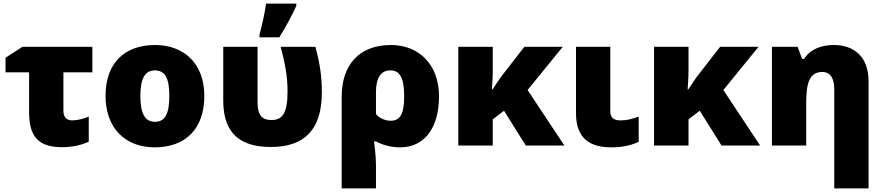

<svg xmlns="http://www.w3.org/2000/svg" viewBox="-20 -815 4946 1075"><path d="M497 -553H106L11 -492V-410H143V-182C143 -31 216 9 328 9C389 9 440 -4 477 -22V-162C443 -149 415 -141 383 -141C353 -141 335 -160 335 -194V-410H497Z M1124 -278C1124 -461 1008 -563 849 -563C676 -563 571 -461 571 -278C571 -93 686 10 846 10C1018 10 1124 -93 1124 -278ZM766 -278C766 -372 790 -421 847 -421C907 -421 928 -372 928 -278C928 -183 907 -133 848 -133C789 -133 766 -183 766 -278Z M1433 -606H1544C1584 -671 1613 -725 1639 -782V-795H1470C1463 -746 1446 -667 1433 -622ZM1496 8C1683 8 1782 -87 1782 -298C1782 -388 1771 -460 1746 -553H1551C1577 -459 1590 -384 1590 -302C1590 -178 1559 -143 1500 -143C1447 -143 1422 -170 1422 -243V-553H1230V-253C1230 -106 1288 8 1496 8Z M2438 -276C2438 -456 2323 -563 2169 -563C1990 -563 1893 -451 1893 -273V240H2085V107C2085 50 2074 -23 2074 -23H2087C2120 -3 2171 10 2220 10C2354 10 2438 -95 2438 -276ZM2166 -421C2219 -421 2243 -378 2243 -276C2243 -174 2219 -139 2167 -139C2139 -139 2105 -152 2085 -176V-299C2085 -380 2113 -421 2166 -421Z M3131 -553H2916L2797 -400C2769 -365 2750 -331 2738 -315H2734C2736 -339 2739 -378 2739 -434V-553H2546V0H2739V-147L2802 -195L2924 0H3140L2934 -311Z M3397 -553H3205V-181C3205 -32 3292 10 3404 10C3468 10 3518 -3 3556 -21V-162C3516 -148 3490 -141 3454 -141C3425 -141 3397 -150 3397 -190Z M4227 -553H4012L3893 -400C3865 -365 3846 -331 3834 -315H3830C3832 -339 3835 -378 3835 -434V-553H3642V0H3835V-147L3898 -195L4020 0H4236L4030 -311Z M4649 -563C4581 -563 4517 -541 4482 -485H4471L4446 -553H4302V0H4494V-242C4494 -351 4513 -412 4584 -412C4631 -412 4651 -374 4651 -315V240H4843V-360C4843 -502 4757 -563 4649 -563Z"/></svg>

Font: Noto Sans UI Black
Style: Regular
Weight: 900
Designer: Monotype Design Team
Foundry: Monotype Imaging Inc.
Version: Version 1.901